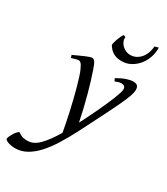

<svg xmlns="http://www.w3.org/2000/svg" viewBox="-318 -808 1000 1151"><g transform="rotate(30 182.5 -232.0)"><path d="M436 -419.9Q436 -403.3 427 -377.2Q418 -351.1 397.7 -307.4Q377.4 -263.7 344.5 -198.7Q311.5 -133.8 264.2 -40Q231.4 23.9 199 76.2Q166.5 128.4 132.3 165.8Q98.1 203.1 61 223.6Q23.9 244.1 -17.6 244.1Q-32.2 244.1 -45.2 241.7Q-58.1 239.3 -67.6 235.6Q-77.1 231.9 -82.8 227.5Q-88.4 223.1 -88.4 219.2Q-88.4 213.4 -83.7 202.9Q-79.1 192.4 -72.3 180.9Q-65.4 169.4 -57.4 159.9Q-49.3 150.4 -42.5 147Q-30.8 154.8 -21.7 159.2Q-12.7 163.6 -4.9 165.5Q2.9 167.5 10.7 167.7Q18.6 168 27.3 168Q66.9 168 104.7 129.6Q142.6 91.3 183.6 21.5Q178.7 -6.8 171.6 -42.5Q164.6 -78.1 156 -115.7Q147.5 -153.3 138.2 -191.2Q128.9 -229 119.6 -262.2Q110.4 -295.4 101.8 -322Q93.3 -348.6 85.9 -363.8Q74.7 -388.7 66.9 -396.2Q59.1 -403.8 50.8 -403.8Q46.4 -403.8 38.3 -402.1Q30.3 -400.4 22.5 -397.9Q13.2 -395.5 2.9 -392.1L-2.9 -410.2Q17.6 -419.4 36.1 -428Q54.7 -436.5 69.6 -442.9Q84.5 -449.2 95.7 -453.1Q106.9 -457 112.8 -457Q119.6 -457 124.8 -453.6Q129.9 -450.2 134.8 -442.9Q139.6 -435.5 144.3 -423.6Q148.9 -411.6 154.8 -395Q164.1 -368.7 175 -332.8Q186 -296.9 197.3 -255.4Q208.5 -213.9 219.2 -169.2Q230 -124.5 238.8 -80.6Q254.4 -111.3 270.3 -143.3Q286.1 -175.3 300.8 -206.5Q315.4 -237.8 327.9 -266.4Q340.3 -294.9 349.9 -318.8Q359.4 -342.8 364.7 -360.1Q370.1 -377.4 370.1 -386.2Q370.1 -410.6 344.2 -412.1Q328.6 -413.6 299.8 -400.9L291 -418.9Q326.2 -439.5 352.8 -448.2Q379.4 -457 396 -457Q404.3 -457 411.6 -455.8Q418.9 -454.6 424.3 -450.7Q429.7 -446.8 432.9 -439.5Q436 -432.1 436 -419.9ZM428.2 -709.5Q429.7 -677.2 419.2 -644.5Q408.7 -611.8 388.2 -585.9Q367.7 -560.1 338.6 -543.7Q309.6 -527.3 274.9 -527.3Q238.3 -527.3 214.6 -542Q190.9 -556.6 176.3 -583Q176.3 -588.9 179.2 -600.8Q182.1 -612.8 187 -626Q191.9 -639.2 197.5 -651.1Q203.1 -663.1 208.5 -669.4L223.6 -664.1Q221.2 -648.9 227.1 -634.8Q232.9 -620.6 243.9 -609.6Q254.9 -598.6 269.8 -592Q284.7 -585.4 300.3 -585.4Q323.2 -585.4 341.6 -595.2Q359.9 -605 373 -621.3Q386.2 -637.7 393.6 -658.7Q400.9 -679.7 402.3 -702.1Z"/></g></svg>

Font: Gentium Plus CyrE
Style: Italic
Weight: 400
Italic angle: -8°
Designer: J. Victor Gaultney, Annie Olsen, Iska Routamaa, Becca Hirsbrunner
Foundry: SIL International
Version: Version 5.000